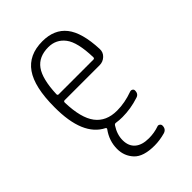

<svg xmlns="http://www.w3.org/2000/svg" viewBox="-220 -625 940 940"><g transform="rotate(-45 250.0 -155.0)"><path d="M253.9 -489.3Q187.5 -489.3 155.3 -444.8Q123 -400.4 119.1 -297.9Q119.1 -290 127 -290H367.2Q375 -290 375 -298.8Q372.1 -405.3 339.8 -447.3Q307.6 -489.3 253.9 -489.3ZM171.9 -10.7Q66.4 -63.5 67.4 -259.8Q67.4 -399.4 113.3 -464.8Q159.2 -530.3 253.9 -530.3Q335.9 -530.3 378.4 -476.6Q420.9 -422.9 425.8 -304.7Q426.8 -281.2 409.7 -265.1Q392.6 -249 369.1 -249H127Q119.1 -249 119.1 -240.2Q122.1 -130.9 160.2 -81.1Q198.2 -31.2 272.5 -31.2Q326.2 -31.2 382.8 -51.8Q390.6 -54.7 397.5 -50.8Q404.3 -46.9 404.3 -39.1Q404.3 -14.6 382.8 -8.8Q326.2 9.8 268.6 9.8Q246.1 9.8 227.5 6.8Q218.8 4.9 213.9 12.7Q188.5 51.8 189 91.8Q189.5 131.8 214.8 153.3Q240.2 174.8 287.1 174.8Q324.2 174.8 357.4 163.1Q364.3 160.2 371.1 165Q377.9 169.9 377.9 177.7Q377.9 202.1 355.5 209Q317.4 219.7 281.2 219.7Q204.1 219.7 171.9 185.1Q139.6 150.4 139.6 101.6Q139.6 45.9 173.8 -1Q175.8 -2.9 175.3 -6.3Q174.8 -9.8 171.9 -10.7Z"/></g></svg>

Font: Rounded Mgen+ 1mn light
Style: Regular
Weight: 200
Designer: [Source Han Sans]
Ryoko NISHIZUKA  (kana & ideographs); Paul D. Hunt (Latin, Greek & Cyrillic); Wenlong ZHANG  (bopomofo
Version: Version 1.059.20150602